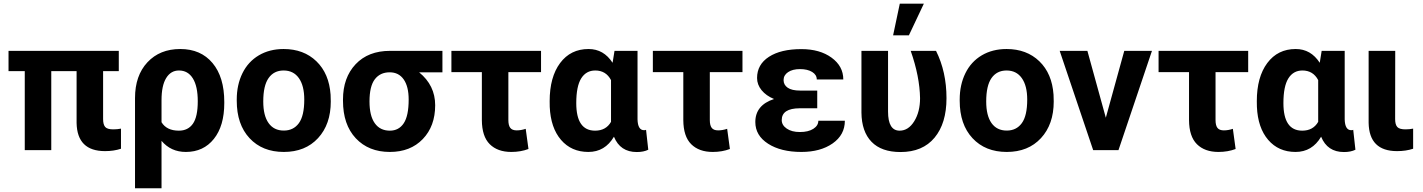

<svg xmlns="http://www.w3.org/2000/svg" viewBox="-20 -799 7575 1022"><path d="M612.3 -420.4H528.8V-165Q528.8 -136.2 539.8 -123.3Q550.8 -110.4 583 -110.4Q604.5 -110.4 624 -114.3V-7.3Q585.9 5.4 539.1 5.4Q390.6 5.4 387.7 -144.5V-420.4H252.9V0H111.8V-420.4H25.4V-528.3H612.3Z M939.5 -538.1Q1048.8 -538.1 1111.3 -463.4Q1173.8 -388.7 1173.8 -256.3V-250Q1173.8 -128.9 1118.4 -59.6Q1063 9.8 969.2 9.8Q889.6 9.8 839.8 -49.3V203.1H698.7V-277.3Q698.7 -396.5 764.6 -467.3Q830.6 -538.1 939.5 -538.1ZM839.8 -148.4Q867.2 -103.5 932.1 -103.5Q981 -103.5 1006.8 -140.4Q1032.7 -177.2 1032.7 -260.3Q1032.7 -339.4 1006.6 -381.6Q980.5 -423.8 932.6 -423.8Q889.2 -423.8 864.5 -383.5Q839.8 -343.3 839.8 -266.1Z M1240.2 -269Q1240.2 -347.7 1270.5 -409.2Q1300.8 -470.7 1357.7 -504.4Q1414.6 -538.1 1489.7 -538.1Q1596.7 -538.1 1664.3 -472.7Q1731.9 -407.2 1739.7 -294.9L1740.7 -258.8Q1740.7 -137.2 1672.9 -63.7Q1605 9.8 1490.7 9.8Q1376.5 9.8 1308.3 -63.5Q1240.2 -136.7 1240.2 -262.7ZM1381.3 -258.8Q1381.3 -183.6 1409.7 -143.8Q1438 -104 1490.7 -104Q1542 -104 1570.8 -143.3Q1599.6 -182.6 1599.6 -269Q1599.6 -342.8 1570.8 -383.3Q1542 -423.8 1489.7 -423.8Q1438 -423.8 1409.7 -383.5Q1381.3 -343.3 1381.3 -258.8Z M2335 -414.1H2210.9Q2296.4 -344.7 2296.4 -238.8Q2296.4 -127.4 2230.5 -58.8Q2164.6 9.8 2055.2 9.8Q1941.9 9.8 1873.8 -63Q1805.7 -135.7 1805.7 -262.7V-269Q1805.7 -385.7 1872.8 -457Q1939.9 -528.3 2056.2 -528.3H2335ZM1946.8 -258.8Q1946.8 -182.6 1974.9 -143.1Q2002.9 -103.5 2055.2 -103.5Q2103 -103.5 2129.2 -143.1Q2155.3 -182.6 2155.3 -269Q2155.3 -338.4 2128.9 -376.2Q2102.5 -414.1 2054.2 -414.1Q2003.4 -414.1 1975.1 -377Q1946.8 -339.8 1946.8 -258.8Z M2859.9 -415H2686V-160.2Q2686 -131.3 2696.3 -118.2Q2706.5 -105 2730.5 -105Q2753.4 -105 2778.3 -113.3L2793 -5.9Q2751.5 9.8 2701.7 9.8Q2628.4 9.8 2586.9 -31.5Q2545.4 -72.8 2544.9 -159.7V-415H2382.8V-528.3H2859.9Z M3373.5 -528.3V-163.6Q3375 -106 3408.2 -106Q3415 -106 3418.9 -107.9L3430.7 -2Q3406.2 10.3 3369.6 10.3Q3281.2 10.3 3248 -71.3Q3200.2 9.8 3111.8 9.8Q3021.5 9.8 2966.3 -54.4Q2911.1 -118.7 2906.2 -230.5L2905.8 -260.3Q2905.8 -388.7 2961.4 -463.4Q3017.1 -538.1 3112.8 -538.1Q3193.4 -538.1 3240.7 -464.8L3251 -528.3ZM3047.4 -250Q3047.4 -103.5 3147.5 -103.5Q3205.6 -103.5 3232.4 -150.4V-372.6Q3205.6 -423.8 3148.4 -423.8Q3100.1 -423.8 3073.7 -381.8Q3047.4 -339.8 3047.4 -250Z M3932.1 -415H3758.3V-160.2Q3758.3 -131.3 3768.6 -118.2Q3778.8 -105 3802.7 -105Q3825.7 -105 3850.6 -113.3L3865.2 -5.9Q3823.7 9.8 3773.9 9.8Q3700.7 9.8 3659.2 -31.5Q3617.7 -72.8 3617.2 -159.7V-415H3455.1V-528.3H3932.1Z M4000.5 -149.4Q4000.5 -239.3 4100.1 -272Q4057.6 -289.6 4033.7 -319.1Q4009.8 -348.6 4009.8 -383.8Q4009.8 -455.6 4073 -496.6Q4136.2 -537.6 4245.6 -537.6Q4343.8 -537.6 4406.2 -492.2Q4468.8 -446.8 4468.8 -376H4327.6Q4327.6 -400.9 4303 -416Q4278.3 -431.2 4238.3 -431.2Q4198.7 -431.2 4174.8 -415Q4150.9 -398.9 4150.9 -372.6Q4150.9 -347.2 4172.9 -332Q4194.8 -316.9 4238.8 -316.9H4330.1V-222.7H4236.8Q4141.1 -222.2 4141.1 -159.7Q4141.1 -132.8 4167.7 -114.5Q4194.3 -96.2 4237.8 -96.2Q4282.7 -96.2 4309.3 -113.3Q4335.9 -130.4 4335.9 -156.2H4477.1Q4477.1 -81.1 4412.1 -35.6Q4347.2 9.8 4245.6 9.8Q4136.7 9.8 4068.6 -33.9Q4000.5 -77.6 4000.5 -149.4Z M4707 -528.3V-205.1Q4707 -103.5 4768.6 -103.5Q4815.4 -103.5 4846.4 -153.6Q4877.4 -203.6 4877.4 -276.4Q4875.5 -391.6 4827.6 -528.3H4962.4Q5018.1 -417 5018.1 -276.4Q5018.1 -142.6 4954.6 -66.2Q4891.1 10.3 4773.4 10.3Q4671.9 10.3 4619.1 -44.2Q4566.4 -98.6 4565.4 -199.7V-528.3ZM4769.5 -779.3H4897.5L4817.9 -610.8H4733.9Z M5088.4 -269Q5088.4 -347.7 5118.7 -409.2Q5148.9 -470.7 5205.8 -504.4Q5262.7 -538.1 5337.9 -538.1Q5444.8 -538.1 5512.5 -472.7Q5580.1 -407.2 5587.9 -294.9L5588.9 -258.8Q5588.9 -137.2 5521 -63.7Q5453.1 9.8 5338.9 9.8Q5224.6 9.8 5156.5 -63.5Q5088.4 -136.7 5088.4 -262.7ZM5229.5 -258.8Q5229.5 -183.6 5257.8 -143.8Q5286.1 -104 5338.9 -104Q5390.1 -104 5418.9 -143.3Q5447.8 -182.6 5447.8 -269Q5447.8 -342.8 5418.9 -383.3Q5390.1 -423.8 5337.9 -423.8Q5286.1 -423.8 5257.8 -383.5Q5229.5 -343.3 5229.5 -258.8Z M5866.2 -172.4 5964.4 -528.3H6111.8L5933.6 0H5798.8L5620.6 -528.3H5768.1Z M6624 -415H6450.2V-160.2Q6450.2 -131.3 6460.4 -118.2Q6470.7 -105 6494.6 -105Q6517.6 -105 6542.5 -113.3L6557.1 -5.9Q6515.6 9.8 6465.8 9.8Q6392.6 9.8 6351.1 -31.5Q6309.6 -72.8 6309.1 -159.7V-415H6147V-528.3H6624Z M7137.7 -528.3V-163.6Q7139.2 -106 7172.4 -106Q7179.2 -106 7183.1 -107.9L7194.8 -2Q7170.4 10.3 7133.8 10.3Q7045.4 10.3 7012.2 -71.3Q6964.4 9.8 6876 9.8Q6785.6 9.8 6730.5 -54.4Q6675.3 -118.7 6670.4 -230.5L6669.9 -260.3Q6669.9 -388.7 6725.6 -463.4Q6781.2 -538.1 6877 -538.1Q6957.5 -538.1 7004.9 -464.8L7015.1 -528.3ZM6811.5 -250Q6811.5 -103.5 6911.6 -103.5Q6969.7 -103.5 6996.6 -150.4V-372.6Q6969.7 -423.8 6912.6 -423.8Q6864.3 -423.8 6837.9 -381.8Q6811.5 -339.8 6811.5 -250Z M7406.7 -528.3 7406.2 -165Q7406.2 -135.7 7417.7 -123Q7429.2 -110.4 7460.9 -110.4Q7482.4 -110.4 7502 -114.3V-7.3Q7463.9 5.4 7416.5 5.4Q7267.6 5.4 7265.1 -145.5V-528.3Z"/></svg>

Font: SteelSelectRoboto
Style: Roboto-Bold
Weight: 700
Designer: Google
Version: Version 2.137; 2017